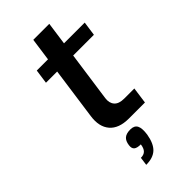

<svg xmlns="http://www.w3.org/2000/svg" viewBox="-264 -682 969 969"><g transform="rotate(-45 221.0 -197.5)"><path d="M246.1 -157.2Q241.7 -125.5 258.1 -106.7Q274.4 -87.9 311.5 -87.9H384.3L372.1 0H257.8Q186.5 0 153.6 -38.6Q120.6 -77.1 130.4 -145L169.4 -423.8H89.4L100.1 -500H180.2L197.3 -622.1H311.5L294.4 -500H442.4L431.6 -423.8H283.7ZM223.6 43.9Q251.5 43.9 261.5 62.7Q271.5 81.5 265.6 123Q256.3 177.7 230 202.4Q203.6 227.1 154.3 227.1L160.2 183.1Q181.6 183.1 193.1 171.6Q204.6 160.2 208 134.8Q181.2 134.8 170.4 125.5Q159.7 116.2 162.6 95.2Q166 68.4 180.4 56.2Q194.8 43.9 223.6 43.9Z"/></g></svg>

Font: Fivo Sans Med
Style: Regular
Weight: 450
Designer: Alexander Slobzheninov
Foundry: Alexander Slobzheninov
Version: 1.0